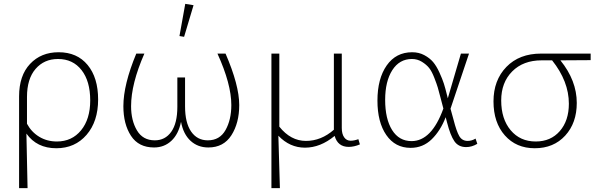

<svg xmlns="http://www.w3.org/2000/svg" viewBox="-20 -759 3092 996"><path d="M79 -259Q79 -367 136 -427.5Q193 -488 284 -488Q380 -488 434.5 -422Q489 -356 489 -243Q489 -129 429 -59.5Q369 10 272 10Q171 10 117 -66L123 217H79ZM120 -256V-117Q143 -74 183.5 -49.5Q224 -25 275 -25Q353 -25 400.5 -83Q448 -141 448 -238Q448 -338 403 -395.5Q358 -453 281 -453Q209 -453 164.5 -401.5Q120 -350 120 -256Z M935 -568 911 -572 941 -739 984 -732ZM900 -357H940V-207Q940 -122 971.5 -76.5Q1003 -31 1058 -31Q1120 -31 1150 -84.5Q1180 -138 1180 -214Q1180 -323 1108 -481H1150Q1221 -317 1221 -214Q1221 -121 1180.5 -57.5Q1140 6 1061 6Q1006 6 968.5 -28.5Q931 -63 919 -127Q906 -63 869 -28.5Q832 6 779 6Q699 6 659.5 -54.5Q620 -115 620 -208Q620 -320 687 -481H729Q660 -324 660 -208Q660 -134 690.5 -82.5Q721 -31 783 -31Q837 -31 868.5 -75.5Q900 -120 900 -205Z M1388 217V-481H1429V-102Q1488 -28 1567 -28Q1646 -28 1712 -86V-87V-481H1753V-95Q1753 -64 1765.5 -46.5Q1778 -29 1799 -29Q1817 -29 1839 -37L1847 -10Q1817 3 1789 3Q1732 3 1716 -54Q1642 7 1562 7Q1483 7 1424 -55L1432 217Z M2110 8Q2030 8 1984 -58.5Q1938 -125 1938 -237Q1938 -351 1986 -419.5Q2034 -488 2118 -488Q2153 -488 2181 -473Q2209 -458 2226.5 -437.5Q2244 -417 2259.5 -383Q2275 -349 2282.5 -325.5Q2290 -302 2299 -265L2303 -249L2371 -481H2413L2317 -195L2333 -137Q2348 -78 2362.5 -53Q2377 -28 2406 -28Q2427 -28 2447 -40L2456 -13Q2428 4 2398 4Q2358 4 2337 -26.5Q2316 -57 2299 -124L2292 -151Q2265 -81 2219.5 -36.5Q2174 8 2110 8ZM1978 -241Q1978 -142 2014 -84.5Q2050 -27 2115 -27Q2219 -27 2280 -196L2265 -253Q2256 -288 2251 -305Q2246 -322 2233 -355.5Q2220 -389 2206 -406.5Q2192 -424 2168.5 -438.5Q2145 -453 2117 -453Q2052 -453 2015 -395Q1978 -337 1978 -241Z M2972 -225Q2972 -121 2912 -55.5Q2852 10 2754 10Q2658 10 2599 -56.5Q2540 -123 2540 -233Q2540 -343 2607 -412Q2674 -481 2787 -481H3044V-447L2887 -446Q2972 -341 2972 -225ZM2580 -238Q2580 -142 2629 -83.5Q2678 -25 2759 -25Q2837 -25 2884 -79Q2931 -133 2931 -221Q2931 -337 2844 -446H2790Q2694 -446 2637 -388.5Q2580 -331 2580 -238Z"/></svg>

Font: Cantarell Light
Style: Regular
Weight: 300
Designer: Dave Crossland, Nikolaus Waxweiler, Florian Fecher, Jacques Le Bailly, Eben Sorkin, Alexei Vanyashin, Alexios Zavras, Em
Version: Version 0.303